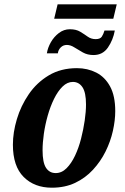

<svg xmlns="http://www.w3.org/2000/svg" viewBox="-20 -863 581 893"><path d="M232 -776 248 -843H523L507 -776ZM415 -607Q387 -607 365.5 -619Q344 -631 326 -642.5Q308 -654 291 -654Q274 -654 262.5 -642.5Q251 -631 249 -615H198Q202 -641 216.5 -666.5Q231 -692 254 -709.5Q277 -727 305 -727Q334 -727 353 -715.5Q372 -704 388 -692.5Q404 -681 425 -681Q446 -681 453.5 -692.5Q461 -704 466 -721H514Q506 -677 482 -642Q458 -607 415 -607ZM221 10Q140 10 90 -40Q40 -90 40 -190Q40 -247 58.5 -309Q77 -371 114 -425Q151 -479 207 -512.5Q263 -546 338 -546Q387 -546 427.5 -525.5Q468 -505 492 -461Q516 -417 516 -346Q516 -303 505 -254Q494 -205 471 -158.5Q448 -112 412.5 -73.5Q377 -35 329.5 -12.5Q282 10 221 10ZM239 -58Q267 -58 289.5 -80.5Q312 -103 329 -139Q346 -175 357 -218Q368 -261 374 -302.5Q380 -344 380 -377Q380 -433 363.5 -457.5Q347 -482 319 -482Q293 -482 271 -460.5Q249 -439 231.5 -403.5Q214 -368 202 -325.5Q190 -283 184 -241Q178 -199 178 -164Q178 -107 194 -82.5Q210 -58 239 -58Z"/></svg>

Font: Noto Serif Condensed
Style: Bold Italic
Weight: 700
Width: 3
Italic angle: -12°
Designer: Monotype Design Team
Foundry: Monotype Imaging Inc.
Version: Version 2.014